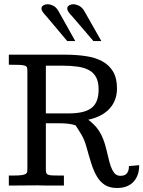

<svg xmlns="http://www.w3.org/2000/svg" viewBox="-20 -893 690 924"><path d="M492.7 -170.4Q500 -138.2 506.3 -114.7Q512.7 -91.3 520 -76.4Q527.3 -61.5 536.6 -54.2Q545.9 -46.9 559.6 -46.9Q566.9 -46.9 574.2 -48.6Q581.5 -50.3 587.4 -55.4Q593.3 -60.5 596.9 -69.8Q600.6 -79.1 600.6 -93.8L649.9 -98.1Q649.9 -47.4 622.1 -17.8Q594.2 11.7 543.5 11.7Q507.8 11.7 484.9 -2.9Q461.9 -17.6 446.3 -43.9Q430.7 -70.3 419.2 -106.9Q407.7 -143.6 395.5 -188Q386.7 -219.7 372.1 -244.6Q357.4 -269.5 343.8 -289.6Q329.1 -294.9 309.6 -297.4Q290 -299.8 265.1 -299.8H200.7V-73.7Q200.7 -64 203.6 -58.8Q206.5 -53.7 213.6 -51.5Q220.7 -49.3 232.7 -48.8Q244.6 -48.3 262.2 -48.3H287.6V0Q272.9 0 258.8 0Q244.6 0 229.7 0Q214.8 0 198 -0.2Q181.2 -0.5 161.1 -1Q139.6 -1 121.1 -0.7Q102.5 -0.5 85.9 -0.5Q69.3 -0.5 53.7 -0.2Q38.1 0 22.5 0V-48.3H46.9Q71.3 -48.3 84.5 -50.3Q97.7 -52.2 103.8 -56.2Q109.9 -60.1 110.8 -65.9Q111.8 -71.8 111.8 -79.6V-550.3Q111.8 -561.5 109.9 -567.9Q107.9 -574.2 99.1 -577.1Q90.3 -580.1 72.5 -580.8Q54.7 -581.5 22.5 -581.5V-629.9H291.5Q344.7 -629.9 390.9 -623.3Q437 -616.7 470.7 -598.9Q504.4 -581.1 523.7 -549.3Q543 -517.6 543 -467.8Q543 -409.2 507.1 -370.1Q471.2 -331.1 404.8 -316.9Q419.4 -305.7 432.1 -293.2Q444.8 -280.8 456.1 -263.9Q467.3 -247.1 476.3 -224.4Q485.4 -201.7 492.7 -170.4ZM200.7 -347.2H307.1Q346.7 -347.2 374.8 -353.5Q402.8 -359.9 420.4 -373.5Q438 -387.2 446.3 -409.2Q454.6 -431.2 454.6 -462.4Q454.6 -498 442.9 -520.5Q431.2 -543 408.4 -555.4Q385.7 -567.9 352.5 -572.5Q319.3 -577.1 276.4 -577.1H200.7ZM342.3 -695.3H303.7L202.1 -815.9Q192.9 -825.2 186.3 -834.7Q179.7 -844.2 179.7 -852.1Q179.7 -861.8 188.7 -867.2Q197.8 -872.6 208 -872.6Q221.7 -872.6 236.3 -865.2Q251 -857.9 260.7 -840.8ZM467.8 -695.3H429.7L325.7 -816.4Q316.4 -825.7 310.1 -834.7Q303.7 -843.8 303.7 -852.1Q303.7 -861.8 312.7 -867.2Q321.8 -872.6 332 -872.6Q344.7 -872.6 358.4 -866.2Q372.1 -859.9 383.3 -844.2Z"/></svg>

Font: Kameron
Style: Regular
Weight: 400
Version: Version 1.000